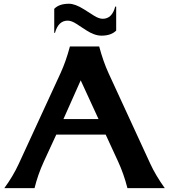

<svg xmlns="http://www.w3.org/2000/svg" viewBox="-20 -979 880 999"><path d="M2.4 0Q47.9 -62 77.6 -126.5L294.9 -598.1Q323.2 -659.7 343.8 -737.3H496.1Q516.6 -659.7 544.9 -598.1L762.2 -126.5Q789.6 -66.9 837.4 0H643.1Q624 -74.7 594.2 -139.2L529.8 -278.8H272.9L208.5 -139.2Q176.8 -70.3 159.7 0ZM399.9 -561 310.1 -359.4H492.7ZM262.2 -933.1Q287.6 -959.5 338.9 -959.5Q371.1 -959.5 417.5 -930.2L468.3 -897.9Q494.6 -881.3 514.6 -881.3Q563 -881.3 579.6 -944.8H584.5V-819.8Q558.1 -793.5 507.8 -793.5Q471.7 -793.5 428.2 -821.8L377.4 -855Q352.1 -871.6 332 -871.6Q283.7 -871.6 266.1 -808.1H262.2Z"/></svg>

Font: Classica
Style: Bold
Weight: 700
Designer: Wojciech Kalinowski "wmk69" (wmk69@o2.pl)
Foundry: Wojciech Kalinowski "wmk69" (wmk69@o2.pl)
Version: Version 2.1.1; 2021-05-14